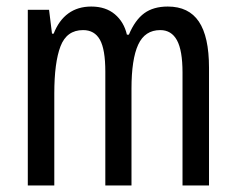

<svg xmlns="http://www.w3.org/2000/svg" viewBox="-20 -567 722 587"><path d="M619 -360V0H538V-345Q538 -413 521 -444Q504 -475 470 -475Q423 -475 402.5 -430.5Q382 -386 382 -296V0H302V-348Q302 -416 285.5 -445.5Q269 -475 234 -475Q184 -475 165 -425.5Q146 -376 146 -281V0H65V-537H130L139 -464H144Q160 -505 189 -526Q218 -547 259 -547Q303 -547 331 -523.5Q359 -500 368 -461H374Q393 -506 421 -526.5Q449 -547 493 -547Q557 -547 588 -501Q619 -455 619 -360Z"/></svg>

Font: Noto Sans UI Cond
Style: Regular
Weight: 400
Width: 3
Designer: Monotype Design Team
Foundry: Monotype Imaging Inc.
Version: Version 1.001